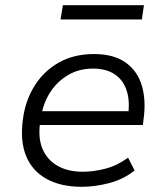

<svg xmlns="http://www.w3.org/2000/svg" viewBox="-20 -711 638 739"><path d="M295 8Q214 8 159 -22.5Q104 -53 80.5 -110.5Q57 -168 68 -250Q77 -323 112.5 -380Q148 -437 206 -470Q264 -503 342 -503Q418 -503 464 -470Q510 -437 526.5 -379.5Q543 -322 532 -248L530 -230H114L123 -283H497L472 -261Q481 -318 468.5 -359.5Q456 -401 423 -424Q390 -447 338 -447Q285 -447 243.5 -423Q202 -399 175 -358.5Q148 -318 139 -267L136 -249Q125 -186 142 -142Q159 -98 199.5 -74Q240 -50 298 -50Q340 -50 385 -61.5Q430 -73 473 -104L498 -55Q456 -21 401 -6.5Q346 8 295 8ZM213 -636 222 -691H534L526 -636Z"/></svg>

Font: Nunito Sans 7pt Light
Style: Italic
Weight: 300
Italic angle: -9°
Designer: Vernon Adams
Foundry: Vernon Adams
Version: Version 3.101;gftools[0.9.27]